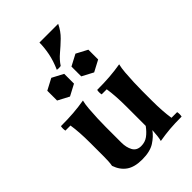

<svg xmlns="http://www.w3.org/2000/svg" viewBox="-262 -1002 1124 1124"><g transform="rotate(-45 299.5 -440.0)"><path d="M382 -110 392 -65Q370 -34 332 -9.5Q294 15 228 15Q166 15 130 -10Q94 -35 77 -84Q80 -99 81 -119Q82 -139 82 -154V-270Q82 -359 72 -423H30Q26 -442 30 -460Q88 -460 134 -463.5Q180 -467 227 -475Q221 -453 218 -416Q215 -379 213.5 -339.5Q212 -300 212 -270V-142Q212 -102 227.5 -73.5Q243 -45 280 -45Q312 -45 336 -62.5Q360 -80 382 -110ZM569 -37Q573 -19 569 0Q511 0 470 3.5Q429 7 382 15Q386 2 388.5 -20.5Q391 -43 392 -65L382 -110V-270Q382 -359 372 -423H330Q326 -442 330 -460Q388 -460 434 -463.5Q480 -467 527 -475Q521 -453 518 -416Q515 -379 513.5 -339.5Q512 -300 512 -270V-190Q512 -101 522 -37ZM190 -700 260 -663V-582L190 -545L120 -582V-663ZM390 -700 460 -663V-582L390 -545L320 -582V-663ZM442 -895Q422 -853 391 -823Q360 -793 329 -767Q298 -741 278 -710Q262 -707 246 -710Q269 -762 278 -808.5Q287 -855 287 -895Z"/></g></svg>

Font: Poltawski Nowy
Style: Bold
Weight: 700
Designer: Adam Pótawski, Mateusz Machalski, Borys Kosmynka, Ania Wieluska
Foundry: Capitalics.wtf
Version: Version 1.001;gftools[0.9.25]